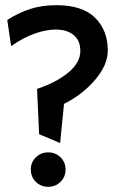

<svg xmlns="http://www.w3.org/2000/svg" viewBox="-20 -721 451 741"><path d="M198 -701Q298 -701 347 -652.5Q396 -604 396 -526Q396 -471 348 -414Q300 -357 227 -320L212 -169L131 -203L123 -378Q196 -402 243 -440.5Q290 -479 290 -524Q290 -565 264 -586Q238 -607 195 -607Q158 -607 114 -591.5Q70 -576 23 -543L8 -644Q52 -672 97 -686.5Q142 -701 198 -701ZM166 -133Q194 -133 213.5 -114Q233 -95 233 -67Q233 -38 213.5 -19Q194 0 166 0Q138 0 118.5 -19Q99 -38 99 -67Q99 -95 118.5 -114Q138 -133 166 -133Z"/></svg>

Font: Palanquin SemiBold
Style: Regular
Weight: 600
Designer: Pria Ravichandran
Version: Version 1.0.4